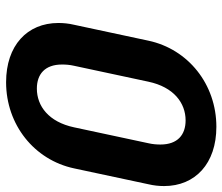

<svg xmlns="http://www.w3.org/2000/svg" viewBox="-70 -638 723 624"><g transform="rotate(90 292.0 -325.5)"><path d="M60 -204.2C55.8 -186.7 54.2 -169.2 54.2 -153.3C54.2 -51.7 127.5 16.7 246.7 16.7C385 16.7 499.2 -75 526.7 -204.2L578.3 -445.8C582.5 -463.3 584.2 -480.8 584.2 -496.7C584.2 -598.3 510.8 -666.7 391.7 -666.7C253.3 -666.7 139.2 -575 111.7 -445.8ZM193.3 -204.2 245 -445.8C262.5 -528.3 314.2 -566.7 370.8 -566.7C417.5 -566.7 449.2 -540.8 449.2 -485C449.2 -473.3 448.3 -460 445 -445.8L393.3 -204.2C375.8 -121.7 324.2 -83.3 267.5 -83.3C220.8 -83.3 189.2 -109.2 189.2 -165C189.2 -176.7 190 -190 193.3 -204.2Z"/></g></svg>

Font: BoonHome
Style: Bold Oblique
Weight: 700
Italic angle: -12°
Designer: Sungsit Sawaiwan
Foundry: Sungsit Sawaiwan
Version: Version 0.2